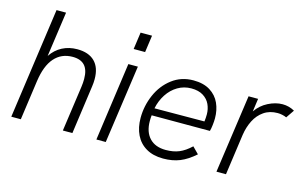

<svg xmlns="http://www.w3.org/2000/svg" viewBox="-87 -929 1867 1167"><g transform="rotate(15 847.0 -345.0)"><path d="M141.5 -697H201.5L161.5 -414Q190 -456.5 232 -478.2Q274 -500 326 -500Q397.5 -500 435.8 -462Q474 -424 474 -351.5Q474 -328 470.5 -305L428 0H368L408.5 -287Q412 -311.5 412 -335.5Q412 -392.5 386.8 -420.2Q361.5 -448 310.5 -448Q240 -448 196.2 -398.2Q152.5 -348.5 138.5 -249.5L103.5 0H43.5Z M648 -493H708L638 0H579ZM670.5 -697H742.5L727.5 -590H655.5Z M804.5 -196.5Q804.5 -272.5 835 -342.5Q865.5 -412.5 923 -456.2Q980.5 -500 1057 -500Q1120.5 -500 1162 -474Q1203.5 -448 1222.8 -405.2Q1242 -362.5 1242 -311Q1242 -291.5 1239.2 -268Q1236.5 -244.5 1232 -229H865.5Q863.5 -212.5 863.5 -193.5Q863.5 -124 899.8 -85.8Q936 -47.5 1002 -47.5Q1050 -47.5 1086 -62.5Q1122 -77.5 1159 -112.5L1198.5 -72.5Q1150.5 -30 1104.5 -11.5Q1058.5 7 1000 7Q937 7 893 -18.8Q849 -44.5 826.8 -90.5Q804.5 -136.5 804.5 -196.5ZM1185 -276Q1188 -298.5 1188 -321Q1188 -354.5 1174.5 -383.8Q1161 -413 1131.8 -431.2Q1102.5 -449.5 1057 -449.5Q1010.5 -449.5 971.8 -426.5Q933 -403.5 907 -363.5Q881 -323.5 871 -274.5Z M1404.5 -493H1464.5L1453 -411Q1482 -453.5 1528 -476.8Q1574 -500 1617.5 -500Q1658 -500 1693.5 -480L1658.5 -428.5Q1647 -434 1631.8 -437.2Q1616.5 -440.5 1602.5 -440.5Q1552 -440.5 1516 -415.5Q1480 -390.5 1459 -349Q1438 -307.5 1430.5 -257L1394.5 0H1334.5Z"/></g></svg>

Font: HK Grotesk Light
Style: Italic
Weight: 300
Italic angle: -16°
Designer: Alfredo Marco Pradil
Foundry: Hanken Design Co.
Version: Version 3.001